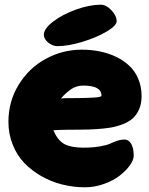

<svg xmlns="http://www.w3.org/2000/svg" viewBox="-20 -815 640 823"><path d="M209 -256.8Q227.5 -212.4 256.3 -197.3Q285.2 -182.1 336.9 -182.1Q377.9 -182.1 408.4 -187.5Q439 -192.9 452.6 -199.5Q466.3 -206.1 482.4 -211.4Q498.5 -216.8 514.2 -216.8Q531.7 -216.8 542.5 -198.5Q553.2 -180.2 553.2 -147.9Q553.2 -129.4 536.6 -106.2Q520 -83 492.9 -62Q465.8 -41 425.8 -26.6Q385.7 -12.2 344.2 -12.2Q294.4 -12.2 246.6 -24.2Q198.7 -36.1 157 -60.1Q115.2 -84 83.7 -116.9Q52.2 -149.9 34.2 -195.6Q16.1 -241.2 16.1 -293Q16.1 -380.4 60.1 -451.9Q104 -523.4 176 -562.7Q248 -602.1 331.1 -602.1Q370.6 -602.1 407.2 -594.7Q443.8 -587.4 476.8 -571.8Q509.8 -556.2 534.2 -533.2Q558.6 -510.3 572.8 -476.8Q586.9 -443.4 586.9 -402.8Q586.9 -371.1 576.4 -346.9Q565.9 -322.8 549.1 -307.6Q532.2 -292.5 506.1 -282.5Q480 -272.5 453.9 -268.1Q427.7 -263.7 393.3 -261.5Q358.9 -259.3 330.8 -259.3Q302.7 -259.3 267.3 -258.8Q231.9 -258.3 209 -256.8ZM415 -404.8Q415 -448.2 336.9 -448.2Q310.1 -448.2 288.3 -434.8Q266.6 -421.4 241.2 -393.1Q251.5 -394.5 297.1 -394.5Q342.8 -394.5 378.9 -396.5Q415 -398.4 415 -404.8ZM412.1 -794.9Q435.1 -794.9 457.5 -771.2Q480 -747.6 480 -724.1Q480 -705.1 437 -679.7Q394 -654.3 333.3 -635.7Q272.5 -617.2 226.1 -617.2Q206.1 -617.2 187 -632.3Q168 -647.5 168 -666Q168 -692.4 208.5 -723.1Q249 -753.9 306.9 -774.4Q364.7 -794.9 412.1 -794.9Z"/></svg>

Font: Blue Custard
Style: Regular
Weight: 400
Version: Version 01.01